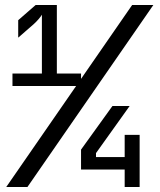

<svg xmlns="http://www.w3.org/2000/svg" viewBox="-20 -750 640 770"><path d="M30 -405V-455H148V-691Q144 -684 135 -673.5Q126 -663 115 -653L53 -599V-669L123 -730H208V-455H305V-405ZM480 0V-70H305V-150L431 -325H500L365 -136V-120H480V-209H540V0ZM5 0 510 -730H595L90 0Z"/></svg>

Font: Pitagon Sans Mono
Style: Regular
Weight: 400
Monospace: yes
Designer: Travis Tran
Foundry: Pitagon
Version: Version 1.001;gftools[0.9.26]